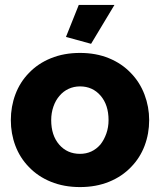

<svg xmlns="http://www.w3.org/2000/svg" viewBox="-20 -750 650 780"><path d="M300 -730 248 -600 350 -572 445 -730ZM513 -72Q549 -109 567.5 -158Q586 -207 586 -262Q586 -316 567 -366Q548 -416 512 -453Q475 -492 422.5 -513.5Q370 -535 305 -535Q240 -535 187 -513.5Q134 -492 97 -453Q61 -416 42.5 -366.5Q24 -317 24 -262Q24 -207 42.5 -158Q61 -109 97 -72Q134 -33 187 -11.5Q240 10 305 10Q370 10 423 -11.5Q476 -33 513 -72ZM222 -361Q237 -379 258.5 -389Q280 -399 305 -399Q356 -399 388.5 -361.5Q421 -324 421 -262Q421 -233 412 -207.5Q403 -182 388 -163Q355 -125 305 -125Q253 -125 220.5 -162.5Q188 -200 188 -262Q188 -291 197 -317Q206 -343 222 -361Z"/></svg>

Font: RT Raleway ExtraBold
Style: Regular
Weight: 400
Designer: Matt McInerney, Pablo Impallari, Rodrigo Fuenzalida — Edited by Milan Moffatt in April 2016
Foundry: Matt McInerney, Pablo Impallari, Rodrigo Fuenzalida — Edited by Milan Moffatt in April 2016
Version: Version 3.001